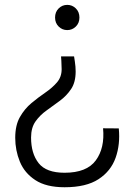

<svg xmlns="http://www.w3.org/2000/svg" viewBox="-20 -761 544 788"><path d="M256 -741Q276.5 -741 291.2 -726.5Q306 -712 306 -689Q306 -666.5 291.2 -652Q276.5 -637.5 256 -637.5Q235.5 -637.5 220.8 -652Q206 -666.5 206 -689Q206 -712 220.8 -726.5Q235.5 -741 256 -741ZM284 -529.5Q284 -529.5 287.2 -508.5Q290.5 -487.5 290.5 -467.5Q290.5 -423.5 272 -395.8Q253.5 -368 226.2 -347.8Q199 -327.5 171.8 -308.2Q144.5 -289 126 -263Q107.5 -237 107.5 -196.5Q107.5 -131 138.5 -91.5Q169.5 -52 245 -52Q336 -52 373.2 -102.8Q410.5 -153.5 403 -234.5L467.5 -234Q474 -168.5 454.5 -113.5Q435 -58.5 384.2 -25.5Q333.5 7.5 245 7.5Q169.5 7.5 125 -21.8Q80.5 -51 61.5 -97.5Q42.5 -144 42.5 -195.5Q42.5 -247 61.8 -280.8Q81 -314.5 109.2 -338Q137.5 -361.5 166 -381Q194.5 -400.5 213.8 -422.8Q233 -445 233 -477Q233 -493 231.8 -511.2Q230.5 -529.5 230.5 -529.5Z"/></svg>

Font: Spline Sans Light
Style: Regular
Weight: 300
Designer: Eben Sorkin, Mirko Velimirovic
Foundry: Sorkin Type
Version: Version 1.000; ttfautohint (v1.8.3)